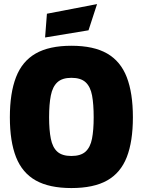

<svg xmlns="http://www.w3.org/2000/svg" viewBox="-20 -912 702 944"><path d="M331 12.6Q222.3 12.6 155.8 -24.8Q89.4 -62.1 58.9 -139.4Q28.5 -216.6 28.5 -335.4Q28.5 -454.3 58.7 -532.4Q88.8 -610.6 155.3 -648.8Q221.8 -687 331 -687Q440.7 -687 506.9 -648.8Q573.1 -610.6 603.3 -532.4Q633.4 -454.3 633.4 -335.4Q633.4 -216.6 603.3 -139.4Q573.1 -62.1 506.9 -24.8Q440.7 12.6 331 12.6ZM331 -145.1Q377 -145.1 400.6 -166.5Q424.2 -188 432.4 -230.2Q440.6 -272.4 440.6 -335.4Q440.6 -399.5 432.7 -442.4Q424.7 -485.3 401.2 -507.3Q377.6 -529.4 331 -529.4Q285.5 -529.4 261.9 -507.3Q238.3 -485.3 229.9 -442.4Q221.4 -399.5 221.4 -335.4Q221.4 -272.4 229.9 -229.9Q238.3 -187.4 261.9 -166.2Q285.5 -145.1 331 -145.1ZM201.7 -727.7 210.7 -844.5 457.2 -891.9 415.2 -763Z"/></svg>

Font: TitilliumWeb ExtraLight
Style: Regular
Weight: 400
Designer: Mohamed Gaber, Accademia di Belle Arti di Urbino and others
Foundry: Kief Type Foundry, Accademia di Belle Arti di Urbino and others
Version: Version 3.000; ttfautohint (v1.8.2)